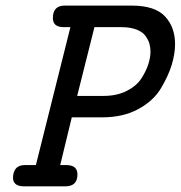

<svg xmlns="http://www.w3.org/2000/svg" viewBox="-20 -659 639 679"><path d="M25.9 -29.8Q26.9 -74.7 66.9 -75.2Q66.9 -75.2 106.9 -75.2L229 -563H205.1Q167 -563 167 -595.2Q167 -638.2 207 -639.2H445.8Q527.8 -639.2 563.5 -601.1Q599.1 -563 599.1 -502.9Q599.1 -468.8 587.2 -429.4Q575.2 -390.1 548.6 -345.9Q522 -301.8 468.5 -272.9Q415 -244.1 342.8 -244.1H233.9L192.9 -75.2H214.8Q253.9 -75.2 253.9 -42Q253.9 0 210.9 0H64.9Q26.9 0 25.9 -29.8ZM252.9 -319.8H346.2Q393.1 -319.8 428 -337.4Q462.9 -355 480 -381.6Q497.1 -408.2 504.6 -432.1Q512.2 -456.1 512.2 -477.1Q512.2 -491.2 508.5 -504.2Q504.9 -517.1 494.9 -531.5Q484.9 -545.9 462.9 -554.4Q440.9 -563 409.2 -563H314Z"/></svg>

Font: CMU Typewriter Text
Style: BoldItalic
Weight: 700
Italic angle: -14.04°
Version: Version 0.7.0